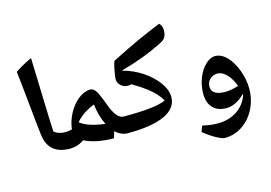

<svg xmlns="http://www.w3.org/2000/svg" viewBox="-110 -1037 1861 1319"><g transform="rotate(-15 820.5 -377.5)"><path d="M297 -144C302 -144 305 -147 305 -152V-254C305 -259 303 -262 299 -262C262 -262 237 -268 213 -288L209 -366C205 -516 200 -665 195 -815C154 -796 114 -774 76 -749C86 -672 116 -357 124 -294C133 -209 176 -144 297 -144Z M603 -135 617 -182C643 -157 673 -144 707 -144C714 -144 718 -147 718 -155V-253C718 -259 714 -262 707 -262C690 -262 676 -270 662 -285C644 -304 628 -336 612 -382C596 -426 582 -457 571 -475C559 -492 546 -501 533 -501C504 -501 475 -490 447 -468C393 -427 350 -349 341 -279C341 -275 340 -272 340 -269C321 -264 306 -262 288 -262C282 -262 280 -260 280 -254V-152C280 -147 282 -144 288 -144C327 -144 358 -152 395 -177C441 -152 518 -135 603 -135ZM572 -246C492 -256 434 -274 397 -304C427 -342 472 -372 530 -395C536 -339 550 -290 572 -246Z M701 -144C818 -144 906 -158 967 -186C1027 -214 1057 -255 1057 -308C1057 -341 1044 -376 1018 -412C966 -484 874 -545 775 -570C904 -606 977 -635 1072 -681C1109 -699 1126 -717 1126 -764C1126 -784 1120 -801 1106 -815C974 -761 914 -734 745 -649C738 -646 719 -553 719 -524C719 -488 751 -459 788 -459C798 -459 806 -460 814 -463C858 -437 891 -415 914 -397C959 -363 991 -326 1006 -296C983 -285 949 -276 903 -271C856 -265 789 -262 701 -262C695 -262 693 -260 693 -254V-152C693 -147 695 -144 701 -144Z M1339 60C1384 60 1426 48 1465 22C1542 -29 1589 -123 1589 -224C1589 -266 1581 -309 1565 -354C1532 -444 1477 -501 1420 -501C1396 -501 1372 -490 1350 -468C1304 -425 1274 -348 1274 -273C1274 -185 1321 -135 1404 -135C1450 -135 1497 -160 1536 -200L1537 -193C1507 -104 1425 -49 1321 -49C1283 -49 1247 -54 1211 -63L1195 -21C1245 21 1314 60 1339 60ZM1424 -245C1363 -245 1328 -266 1328 -306C1328 -315 1329 -324 1332 -333C1343 -361 1370 -381 1403 -381C1419 -381 1434 -375 1449 -365C1480 -344 1507 -299 1519 -262C1486 -251 1454 -245 1424 -245Z"/></g></svg>

Font: Noto Naskh Arabic UI
Style: Bold
Weight: 700
Designer: Monotype Design Team, David Williams, Mohamad Dakak and Nizar Qandah
Foundry: Monotype Imaging Inc.
Version: Version 2.016